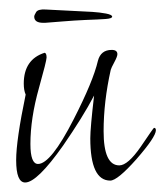

<svg xmlns="http://www.w3.org/2000/svg" viewBox="-20 -388 348 404"><path d="M33 -4Q14 -4 14 -51Q14 -72 19 -106.5Q24 -141 34 -189Q30 -198 30 -212Q30 -263 74 -277Q78 -276 78 -267Q78 -260 62 -203Q44 -139 44 -85Q44 -43 60 -43Q87 -43 135 -137Q176 -217 186 -260Q192 -283 215 -283Q227 -283 227 -274Q227 -269 220.5 -257Q214 -245 213 -241Q198 -174 198 -112Q198 -40 231 -40Q249 -40 276 -79Q303 -119 304 -119Q308 -119 308 -114Q308 -100 267 -53Q227 -8 212 -8Q170 -8 170 -97Q170 -108 172 -130.5Q174 -153 178 -187Q166 -164 149.5 -137.5Q133 -111 113 -82Q58 -4 33 -4ZM71 -340Q52 -340 52 -353Q52 -356 56 -362.5Q60 -369 76 -368L174 -363Q190 -362 203 -359.5Q216 -357 216 -353Q216 -349 202 -348Q188 -347 160 -346Q137 -345 113 -343Q89 -341 75 -340Z"/></svg>

Font: Shalimar
Style: Regular
Weight: 400
Designer: Robert E. Leuschke
Foundry: Robert E. Leuschke
Version: Version 1.010; ttfautohint (v1.8.3)